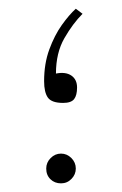

<svg xmlns="http://www.w3.org/2000/svg" viewBox="-20 -424 282 444"><path d="M170.9 -392.1Q148.4 -369.6 128.9 -335.7Q109.4 -301.8 109.4 -253.9Q131.8 -258.3 145 -249.3Q158.2 -240.2 158.2 -221.7Q158.2 -203.6 151.4 -194.8Q144.5 -186 126 -186Q99.6 -186 90.8 -198.2Q82 -210.4 82 -236.3Q82 -276.9 94 -309.6Q106 -342.3 123 -366.2Q140.1 -390.1 155.3 -403.8ZM86.9 -34.2Q86.9 -48.3 97.2 -58.6Q107.4 -68.8 121.1 -68.8Q134.8 -68.8 145 -58.6Q155.3 -48.3 155.3 -34.2Q155.3 -20.5 145.3 -10.3Q135.3 0 121.1 0Q106.4 0 96.7 -9.5Q86.9 -19 86.9 -34.2Z"/></svg>

Font: Vazirmatn UI FD Thin
Style: Regular
Weight: 100
Designer: Saber Rastikerdar
Foundry: Saber Rastikerdar
Version: Version 33.003